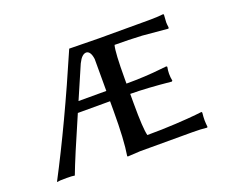

<svg xmlns="http://www.w3.org/2000/svg" viewBox="-84 -598 886 735"><g transform="rotate(-20 359.5 -230.0)"><path d="M332 -179.2V-219.2H200.7Q131.3 -60.5 107.9 2Q98.1 0 75.2 0Q44.4 0 35.2 2Q139.6 -196.8 253.9 -461.9Q255.9 -461.9 374 -460H577.1Q613.3 -460 637.2 -462.9L639.2 -460Q637.2 -431.6 637.2 -429.2Q637.2 -422.4 639.2 -408.2L637.2 -403.8Q637.2 -403.8 533.7 -413.1Q479 -416 421.9 -416Q414.1 -388.7 414.1 -279.8V-261.2Q490.7 -261.2 556.6 -268.6Q568.4 -270 580.1 -271L583 -268.1Q580.1 -253.9 580.1 -240.2Q580.1 -225.6 583 -211.9L580.1 -209Q481 -218.8 414.1 -219.2V-180.2Q414.1 -77.6 421.9 -48.8Q481.9 -48.8 538.1 -52Q594.2 -55.2 620.6 -58.1L647 -61L648.9 -57.1Q647 -41 647 -25.9Q647 -20 647.7 -12.5Q648.4 -4.9 648.9 0L647 2.9Q622.6 0 586.9 0H374L323.2 2.9L321.8 0Q332 -61.5 332 -179.2ZM218.8 -261.2H332V-391.1Q327.6 -424.3 310.1 -425.8Q292 -425.8 276.9 -395Q276.4 -393.6 275.9 -393.1Q261.2 -358.9 218.8 -261.2Z"/></g></svg>

Font: Linux Biolinum Capitals O
Style: Small Caps
Weight: 400
Designer: Philipp H. Poll
Foundry: Philipp H. Poll
Version: Version 1.0.4